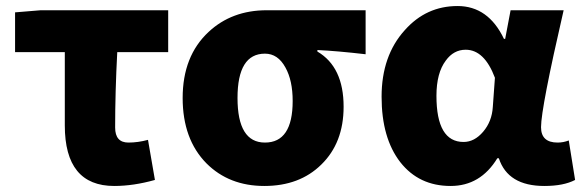

<svg xmlns="http://www.w3.org/2000/svg" viewBox="-20 -603 1931 637"><path d="M195 -187V-430H30V-562L115 -569H538V-430H369Q362 -297 362 -180Q362 -130 406 -130Q438 -130 471 -139L494 -6Q423 14 359 14Q195 14 195 -187Z M665 -61Q586 -141 586 -278Q586 -417 672 -497Q749 -569 865 -569H1193V-423Q1098 -434 1033 -437V-432Q1120 -381 1120 -249Q1120 -129 1046 -57Q974 14 857 14Q740 14 665 -61ZM951 -268Q951 -336 927 -379Q902 -425 859 -425Q768 -425 768 -278Q768 -130 859 -130Q951 -130 951 -268Z M1308 -65Q1246 -145 1246 -282Q1246 -418 1323 -503Q1394 -583 1498 -583Q1600 -583 1652 -474H1656L1674 -569H1850Q1775 -244 1775 -181Q1775 -130 1830 -130Q1849 -130 1867 -137L1888 -6Q1850 14 1786 14Q1665 14 1635 -78H1630Q1574 14 1475 14Q1370 14 1308 -65ZM1583 -166Q1612 -200 1615 -248L1622 -345Q1587 -438 1525 -438Q1485 -438 1459 -402Q1428 -361 1428 -285Q1428 -132 1518 -132Q1554 -132 1583 -166Z"/></svg>

Font: KaiGen Gothic KR Heavy
Style: Heavy
Weight: 900
Designer: Ryoko NISHIZUKA  (kana & ideographs); Paul D. Hunt (Latin, Greek & Cyrillic); Wenlong ZHANG  (bopomofo); Sandoll Communi
Foundry: Adobe Systems Incorporated
Version: Version 1.002 March 28, 2018